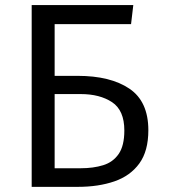

<svg xmlns="http://www.w3.org/2000/svg" viewBox="-20 -726 655 746"><path d="M497.9 -706.2 489.2 -632.3H192.3V-431.3H281.5Q409.2 -431.3 482.8 -381.5Q556.4 -331.8 556.4 -220Q556.4 -139 521.3 -90.8Q486.2 -42.6 424.4 -21.3Q362.6 0 282.6 0H103.1V-706.2ZM293.8 -360.5H192.3V-72.3H293.8Q342.6 -72.3 380.8 -84.1Q419 -95.9 441 -127.7Q463.1 -159.5 463.1 -219Q463.1 -297.4 415.4 -329Q367.7 -360.5 293.8 -360.5Z"/></svg>

Font: FiraCode Nerd Font
Style: Regular
Weight: 400
Designer: Carrois Corporate, Edenspiekermann AG, Nikita Prokopov
Foundry: Carrois Corporate, Edenspiekermann AG, Nikita Prokopov
Version: Version 6.002;Nerd Fonts 2.2.2